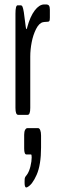

<svg xmlns="http://www.w3.org/2000/svg" viewBox="-20 -515 268 861"><path d="M101.6 324.7Q99.6 325.7 98.1 325.7Q90.3 325.7 90.3 305.7V298.3Q90.3 293.5 90.6 290Q90.8 286.6 91.1 284.7Q91.3 282.7 92.5 280.3Q93.8 277.8 94.2 277.1Q94.7 276.4 97.4 272.9Q100.1 269.5 101.1 268.1Q110.8 254.4 116.5 231.2Q122.1 208 122.1 190.9Q122.1 177.7 119.1 177.7H98.6Q88.4 177.7 88.4 150.9V89.4Q88.4 74.7 92.8 67.1Q97.2 59.6 103 59.6H150.9Q156.7 59.6 160.4 68.6Q164.1 77.6 164.1 92.8V146.5Q164.1 224.1 144.3 269Q124.5 314 101.6 324.7ZM61.5 0Q49.3 0 49.3 -31.2V-453.6Q49.3 -491.2 59.1 -491.2H72.8Q78.1 -491.2 81.1 -484.4Q84 -477.5 86.9 -460L95.7 -392.6Q97.7 -384.3 99.1 -384.3Q101.1 -384.3 102.1 -392.6Q115.2 -440.9 135.5 -467.8Q155.8 -494.6 177.7 -495.1H185.5Q195.8 -495.1 199.7 -489.7Q203.6 -484.4 203.6 -471.7V-436.5Q203.6 -424.8 201.7 -421.1Q199.7 -417.5 193.8 -417.5Q175.8 -416.5 172.9 -415.5Q155.3 -411.6 141.8 -385Q128.4 -358.4 122.1 -325.4Q115.7 -292.5 115.7 -261.7V-31.2Q115.7 0 104 0Z"/></svg>

Font: BenchNine
Style: Regular
Weight: 400
Designer: Vernon Adams
Foundry: Vernon Adams
Version: Version 1 ; ttfautohint (v0.92.18-e454-dirty) -l 8 -r 50 -G 